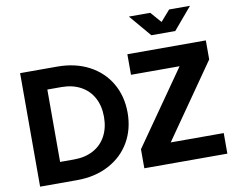

<svg xmlns="http://www.w3.org/2000/svg" viewBox="-99 -1112 1503 1241"><g transform="rotate(-10 653.0 -491.5)"><path d="M66 -745H309Q428 -745 518 -697.5Q608 -650 657 -565.5Q706 -481 706 -373Q706 -265 657 -180.5Q608 -96 517.5 -48Q427 0 309 0H66ZM313 -135Q385 -135 439 -164Q493 -193 522 -247Q551 -301 551 -373Q551 -445 522 -498.5Q493 -552 439 -581Q385 -610 313 -610H221V-135ZM750 -125 1089 -610H770V-745H1285V-620L947 -135H1295V0H750ZM962 -983 1024 -912 1086 -983H1223L1101 -839H944L822 -983Z"/></g></svg>

Font: Evergrow Sans 
Style: ExtraBold
Weight: 800
Foundry: 10Web
Version: Version 1.000